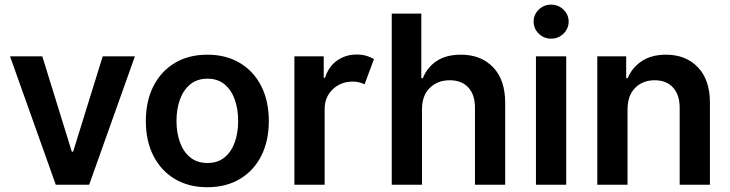

<svg xmlns="http://www.w3.org/2000/svg" viewBox="-20 -785 3102 816"><path d="M553.3 -545.5 359 0H217L22.7 -545.5H159.8L285.2 -140.3H290.8L416.5 -545.5Z M861.2 10.7Q781.2 10.7 722.7 -24.5Q664.1 -59.7 631.9 -123Q599.8 -186.4 599.8 -270.6Q599.8 -355.1 631.9 -418.5Q664.1 -481.9 722.7 -517.2Q781.2 -552.6 861.2 -552.6Q941.1 -552.6 999.8 -517.2Q1058.6 -481.9 1090.6 -418.5Q1122.5 -355.1 1122.5 -270.6Q1122.5 -186.4 1090.6 -123Q1058.6 -59.7 999.8 -24.5Q941.1 10.7 861.2 10.7ZM861.9 -92.3Q905.5 -92.3 934.5 -116.1Q963.4 -139.9 977.8 -180.6Q992.2 -221.2 992.2 -271Q992.2 -321 977.8 -361.7Q963.4 -402.3 934.5 -426.5Q905.5 -450.6 861.9 -450.6Q817.8 -450.6 788.5 -426.5Q759.2 -402.3 744.7 -361.7Q730.1 -321 730.1 -271Q730.1 -221.2 744.7 -180.6Q759.2 -139.9 788.5 -116.1Q817.8 -92.3 861.9 -92.3Z M1231.2 0V-545.5H1355.8V-454.5H1361.5Q1376.4 -502.1 1412.6 -527.7Q1448.9 -553.3 1496.1 -553.3Q1518.1 -553.3 1536.6 -547.9Q1555 -542.6 1569.2 -533.4L1529.5 -426.8Q1519.2 -431.8 1506.7 -435Q1494.3 -438.2 1478.7 -438.2Q1428.3 -438.2 1394 -405.4Q1359.7 -372.5 1359.7 -320.7V0Z M1773.4 -319.6V0H1644.9V-727.3H1770.6V-452.8H1777Q1795.8 -499.3 1836.1 -525.9Q1876.4 -552.6 1939.3 -552.6Q2024.1 -552.6 2075.6 -499.3Q2127.1 -446 2127.1 -347.3V0H1998.6V-327.4Q1998.6 -382.5 1970.3 -413.2Q1942.1 -443.9 1891.3 -443.9Q1839.8 -443.9 1806.6 -411.4Q1773.4 -378.9 1773.4 -319.6Z M2257.8 0V-545.5H2386.4V0ZM2322.4 -620.7Q2291.5 -620.7 2269.7 -642Q2247.9 -663.4 2247.9 -693.2Q2247.9 -723 2269.7 -744.1Q2291.5 -765.3 2322.4 -765.3Q2353 -765.3 2374.8 -744.1Q2396.7 -723 2396.7 -693.2Q2396.7 -663.4 2374.8 -642Q2353 -620.7 2322.4 -620.7Z M2647 -319.6V0H2518.5V-545.5H2641.3V-452.8H2647.7Q2666.5 -498.2 2707.9 -525.4Q2749.3 -552.6 2810.4 -552.6Q2894.9 -552.6 2946.2 -498.9Q2997.5 -445.3 2997.2 -347.3V0H2868.6V-327.4Q2868.6 -382.1 2840.4 -413Q2812.1 -443.9 2762.4 -443.9Q2711.6 -443.9 2679.3 -411.4Q2647 -378.9 2647 -319.6Z"/></svg>

Font: Inter UI Semi Bold
Style: Regular
Weight: 600
Designer: Rasmus Andersson
Foundry: rsms
Version: 3.2;8d6f07862